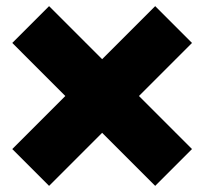

<svg xmlns="http://www.w3.org/2000/svg" viewBox="-20 -603 666 626"><path d="M140 3 20 -117 193 -290 20 -463 140 -583 313 -410 486 -583 606 -463 433 -290 606 -117 486 3 313 -170Z"/></svg>

Font: M PLUS 2 Black
Style: Regular
Weight: 900
Designer: Coji Morishita
Foundry: UNDERFOREST DESIGN
Version: Version 1.001